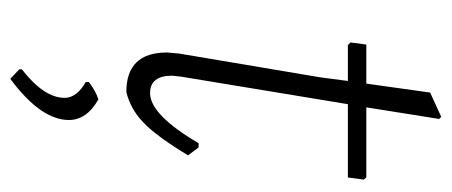

<svg xmlns="http://www.w3.org/2000/svg" viewBox="-266 -364 857 364"><g transform="rotate(90 162.0 -182.5)"><path d="M155 6Q80 6 80 -71L82 -94L127 -361L134 -414H66L61 -419L65 -449H139L156 -570L202 -591L206 -587L184 -449H317L321 -444L317 -414H178L126 -99L124 -81Q124 -39 157 -39Q198 -39 252 -131H260L275 -111Q240 -53 214 -27.5Q188 -2 155 6ZM169 59Q208 81 208 115Q208 168 130 226L112 209V204Q166 162 166 123Q166 100 136 83V77Q153 64 169 59Z"/></g></svg>

Font: Alegreya Sans Light
Style: Italic
Weight: 300
Italic angle: -7°
Designer: Juan Pablo del Peral
Foundry: Huerta Tipografica
Version: Version 2.007